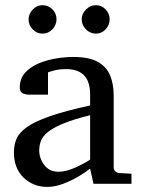

<svg xmlns="http://www.w3.org/2000/svg" viewBox="-20 -716 552 748"><path d="M492.2 0H344.2L331.1 -59.1Q312 -43.9 283.7 -27.3Q255.4 -10.7 224.1 0.7Q192.9 12.2 164.1 12.2Q109.9 12.2 72 -23.9Q34.2 -60.1 34.2 -123Q34.2 -150.9 44.2 -174.8Q54.2 -198.7 84.2 -220.5Q114.3 -242.2 173.6 -262.9Q232.9 -283.7 331.1 -305.2Q331.1 -308.6 331.1 -322Q331.1 -335.4 331.1 -348.1Q331.1 -446.8 237.8 -446.8Q211.9 -446.8 193.1 -441.9Q174.3 -437 167 -434.1V-347.2H94.2Q80.6 -347.2 68.8 -352.3Q57.1 -357.4 57.1 -376Q57.1 -417 88.4 -443.1Q119.6 -469.2 167.7 -481.7Q215.8 -494.1 265.1 -494.1Q327.1 -494.1 361.3 -474.9Q395.5 -455.6 409.2 -421.6Q422.9 -387.7 422.9 -344.2V-64Q422.9 -54.7 429 -48.6Q435.1 -42.5 443.8 -42L492.2 -39.1ZM331.1 -94.2V-267.1Q263.7 -250.5 223.9 -233.6Q184.1 -216.8 164.6 -200Q145 -183.1 138.9 -165.8Q132.8 -148.4 132.8 -129.9Q132.8 -99.1 152.6 -73Q172.4 -46.9 208 -46.9Q237.3 -46.9 272.9 -63Q308.6 -79.1 331.1 -94.2ZM407.2 -641.1Q407.2 -618.7 391.6 -601.8Q376 -585 353.5 -585Q331.1 -585 314.7 -601.8Q298.3 -618.7 298.3 -641.1Q298.3 -662.1 314.9 -679Q331.5 -695.8 353.5 -695.8Q376 -695.8 391.6 -679.2Q407.2 -662.6 407.2 -641.1ZM200.2 -641.1Q200.2 -618.7 184.1 -601.8Q168 -585 145.5 -585Q123.5 -585 107.4 -601.6Q91.3 -618.2 91.3 -640.1Q91.3 -661.6 107.4 -678.7Q123.5 -695.8 145.5 -695.8Q168 -695.8 184.1 -679.7Q200.2 -663.6 200.2 -641.1Z"/></svg>

Font: Charis
Style: Regular
Weight: 400
Designer: Walt Agee, Miriam Martin, Annie Olsen, Victor Gaultney, Lorna Priest, Alan Ward, Bob Hallissy, Martin Hosken, Sharon Cor
Foundry: SIL Global
Version: Version 7.000